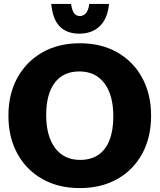

<svg xmlns="http://www.w3.org/2000/svg" viewBox="-20 -941 815 981"><path d="M387 20Q279 20 197 -26Q115 -72 69 -155.5Q23 -239 23 -350Q23 -460 68.5 -543Q114 -626 196 -673Q278 -720 388 -720Q498 -720 580 -673Q662 -626 707 -542.5Q752 -459 752 -350Q752 -238 706 -154.5Q660 -71 578 -25.5Q496 20 387 20ZM389 -124Q444 -124 482 -149.5Q520 -175 539.5 -225Q559 -275 559 -346Q559 -455 513.5 -515.5Q468 -576 385 -576Q303 -576 259.5 -518Q216 -460 216 -353Q216 -246 261.5 -185Q307 -124 389 -124ZM343 -921Q348 -887 359 -873Q370 -859 388 -859Q406 -859 419 -873.5Q432 -888 436 -921H537Q530 -846 490 -807.5Q450 -769 385 -769Q322 -769 285.5 -805.5Q249 -842 242 -921Z"/></svg>

Font: Moderustic ExtraBold
Style: Regular
Weight: 800
Designer: Tural Alisoy
Foundry: TAFT Foundry
Version: Version 2.120